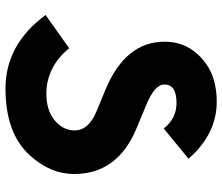

<svg xmlns="http://www.w3.org/2000/svg" viewBox="-74 -712 797 688"><g transform="rotate(90 324.0 -368.5)"><path d="M297.9 9.8Q140.1 9.8 34.2 -133.8L153.3 -218.3Q220.7 -136.7 316.4 -136.7Q376.5 -136.7 412.1 -166.7Q447.8 -196.8 447.8 -237.8Q447.8 -288.1 379.4 -316.4L304.7 -347.2Q129.9 -418.9 129.9 -560.1Q129.9 -650.4 206.5 -707Q260.3 -747.1 345.2 -747.1Q460.9 -747.1 549.3 -646L440.9 -557.1Q405.8 -603 349.1 -603Q283.2 -603 283.2 -559.6Q283.2 -524.9 356.4 -494.6L440.9 -459.5Q604 -391.6 604 -236.3Q604 -149.9 536.1 -76.2Q457 9.8 297.9 9.8Z"/></g></svg>

Font: Newest Shape
Style: Bold
Weight: 700
Designer: Wojciech Kalinowski "wmk69" (wmk69@o2.pl)
Foundry: Wojciech Kalinowski "wmk69" (wmk69@o2.pl)
Version: Version 1.0.0; 2022-02-24